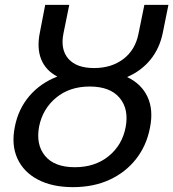

<svg xmlns="http://www.w3.org/2000/svg" viewBox="-20 -762 713 790"><path d="M280 8Q195 8 136 -23Q77 -54 51.5 -110Q26 -166 41 -240Q55 -313 100.5 -366.5Q146 -420 216 -447Q168 -472 149.5 -518Q131 -564 144 -628L166 -742H265L241 -624Q228 -558 261.5 -520Q295 -482 367 -482Q439 -482 488 -519.5Q537 -557 550 -624L574 -742H673L650 -628Q637 -563 599 -516.5Q561 -470 503 -445Q562 -417 587 -363.5Q612 -310 597 -236Q583 -163 540 -108Q497 -53 431 -22.5Q365 8 280 8ZM288 -74Q371 -74 427 -119.5Q483 -165 497 -239Q511 -313 472 -359.5Q433 -406 349 -406Q267 -406 211.5 -360.5Q156 -315 141 -242Q127 -167 165.5 -120.5Q204 -74 288 -74Z"/></svg>

Font: Montserrat Medium
Style: Italic
Weight: 500
Italic angle: -11.3°
Designer: Julieta Ulanovsky
Foundry: Julieta Ulanovsky
Version: Version 9.000; ttfautohint (v1.8.4.7-5d5b)